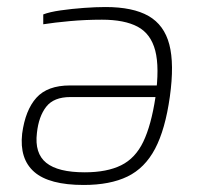

<svg xmlns="http://www.w3.org/2000/svg" viewBox="-20 -514 570 546"><path d="M218 12Q120 12 77.5 -25Q35 -62 43 -134Q52 -201 83.5 -236Q115 -271 179 -271H449L444 -238H180Q133 -238 111.5 -210.5Q90 -183 85 -136Q78 -78 111.5 -51Q145 -24 221 -24Q284 -24 324.5 -44Q365 -64 387.5 -111Q410 -158 422 -237Q434 -322 421.5 -370Q409 -418 371.5 -438Q334 -458 270 -458Q223 -458 179 -454Q135 -450 103 -445V-473Q121 -480 152.5 -484.5Q184 -489 218.5 -491.5Q253 -494 280 -494Q358 -494 402.5 -468.5Q447 -443 461.5 -387.5Q476 -332 463 -239Q450 -146 421 -91Q392 -36 342.5 -12Q293 12 218 12Z"/></svg>

Font: Exo 2 ExtraLight
Style: Italic
Weight: 250
Italic angle: -8°
Designer: Natanael Gama
Foundry: Natanael Gama
Version: Version 2.010